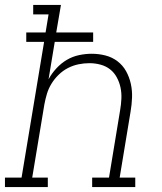

<svg xmlns="http://www.w3.org/2000/svg" viewBox="-35 -755 655 775"><path d="M-15 0V-38H52L143 -586H71V-624H149L161 -697H99V-735H211L192 -624H341V-586H186L161 -435Q174 -459 193 -479.5Q212 -500 235 -513.5Q258 -527 284 -532.5Q310 -538 335 -538Q364 -538 391 -531Q418 -524 439.5 -507.5Q461 -491 474 -467.5Q487 -444 493 -417Q499 -390 498 -361.5Q497 -333 492 -304L448 -38H511V0H337V-38H405L450 -311Q454 -334 455 -357Q456 -380 451.5 -401.5Q447 -423 436.5 -442.5Q426 -462 409.5 -475Q393 -488 371 -494Q349 -500 326 -500Q304 -500 282 -495.5Q260 -491 239.5 -480.5Q219 -470 202 -453.5Q185 -437 173 -417.5Q161 -398 154.5 -376.5Q148 -355 144 -333L95 -38H158V0Z"/></svg>

Font: Iosevka Curly Slab XLtExObl
Style: Regular
Weight: 200
Width: 7
Italic angle: -9°
Monospace: yes
Designer: Belleve Invis
Foundry: Belleve Invis
Version: Version 11.0.0; ttfautohint (v1.8.3)